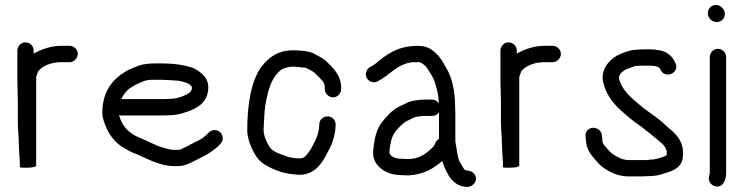

<svg xmlns="http://www.w3.org/2000/svg" viewBox="-20 -692 3000 775"><path d="M83 -521C65.3 -521 50 -506 50 -488V-365C50 -339.1 52 -310 52 -283V-202C52 -171.4 56 -137.3 56 -107C56 -94.2 59 -60.4 59 -50C59.7 -46 60 -40.7 60 -34V-18C60 -14.5 77.6 -15 83.5 -15C93.9 -15 126 -15.6 126 -24V-382C128.6 -387.1 131.4 -398.7 134 -404C150.8 -426.5 188.1 -441 226 -441H261C278.4 -441 294 -456.9 294 -474.5C294 -492.1 278.4 -507 261 -507H226C183.8 -507 145 -491.6 116 -476V-488C116 -506 100.7 -521 83 -521Z M469 -292C474.1 -302.2 486.8 -320.9 494 -327C498 -331.7 502.7 -335.3 508 -338C523.3 -349.4 542.9 -357.4 562 -365C572.7 -369.6 589.1 -370 604 -370H632C644.4 -370 692 -367.1 702 -366C720.9 -361.3 750.4 -356.6 755 -338C755 -328.3 748.6 -320 742 -316C721.2 -303.5 696 -293 664 -293C656.7 -292.3 649.3 -292 642 -292ZM846 -167C836.7 -167 829 -163.7 823 -157L815 -150C804.3 -137.1 785.3 -126.2 769 -119L730 -99C721.7 -95.3 712.4 -89.1 702 -87H681C667.5 -88.2 662.9 -88.7 653 -92L636 -97C609.2 -103.7 578.9 -122 553 -132C508.3 -148.8 476.6 -174.4 462 -222C462 -223.3 461.7 -225 461 -227C463.7 -226.3 466.3 -226 469 -226H642C650 -226 658.7 -226.3 668 -227C685.3 -227 703.2 -230.9 717 -235C763 -248.8 810.8 -269 819 -321C829.1 -373.9 794.5 -399 763 -416C730.8 -429.4 681.9 -436 632 -436H604C580.7 -436 554.6 -433.1 538 -426C522.8 -420.5 504.6 -413.4 491 -406C434.8 -372.3 393 -324.7 393 -235C393 -226.3 395 -215.7 399 -203C413.9 -158.4 435 -125.8 469 -102C489 -90 507 -77.4 531 -70C560 -57.1 587.2 -43.3 618 -33L635 -28C653.9 -22.3 681.6 -20.2 707 -22C728.1 -23.2 745.3 -33.5 760 -40L799 -60C822.7 -70.8 843.7 -86.7 862 -103L869 -111C875.7 -117 879 -124.7 879 -134C879 -152.5 864.5 -167 846 -167Z M1357 -332V-338C1357 -389 1323.9 -418.1 1297 -445C1282.4 -458 1262.7 -466.9 1245 -477C1226 -485.8 1190 -489 1164 -489C1144.6 -489 1124.4 -486.6 1109 -480C1076.3 -468.3 1054.2 -446.7 1034 -421C992.4 -362.8 978 -264.4 978 -167C978 -155 979.7 -142.7 983 -130C996.2 -87.9 1014.3 -48.7 1048 -28C1077.6 -10.2 1117.3 6.8 1159 11L1177 13C1248.9 19.5 1281.1 -34.2 1304 -80L1313 -98C1318.7 -108.3 1322.9 -119.8 1326 -132L1331 -152C1333 -160.7 1334 -169.3 1334 -178L1335 -189C1335 -197.7 1332 -205.3 1326 -212C1307.3 -232.7 1269 -219.9 1269 -191L1268 -181C1268 -176.3 1267.3 -171.3 1266 -166L1263 -151C1255.6 -128.9 1245.8 -111.5 1236 -92C1232.7 -86.7 1229.2 -81.7 1225.5 -77C1218 -67.4 1209.1 -53 1193 -53C1189.7 -52.3 1186.3 -52.3 1183 -53C1149.5 -53 1122.1 -66.6 1097 -76L1083 -84C1074.7 -89 1070.3 -95.4 1065 -104.5C1055.6 -120.5 1044 -143.2 1044 -168C1044 -176 1044.3 -184.3 1045 -193C1047 -222.4 1047.7 -256.9 1054 -284C1065.2 -339.8 1079 -383.5 1117 -412C1130.2 -417.7 1144 -423 1163 -423C1178.9 -423 1191.2 -420.1 1207 -419C1211 -419 1213.7 -418.7 1215 -418L1229 -411C1234.8 -408.1 1246 -402 1251 -397L1270 -378C1282 -364.9 1291 -358.4 1291 -338V-332C1291 -314.6 1306.9 -299 1324.5 -299C1342.1 -299 1357 -314.6 1357 -332Z M1765 -42 1769 -30C1774.8 -10.6 1783.5 1 1792 18C1806 40 1826.6 59.3 1859 62C1888.6 66.9 1915.5 34.7 1893 8.5C1885.1 -0.7 1876.6 -1.9 1864 -4C1856.4 -4 1852.6 -9.8 1850 -15C1844 -24.6 1839.9 -30.2 1835 -40L1831 -50C1825 -70.9 1823 -96.3 1818 -119V-233C1818 -241.7 1817.7 -251 1817 -261C1817 -323.8 1805.1 -379.1 1780 -420C1772.3 -433.8 1762.2 -451.6 1752 -464C1731.3 -486.8 1709.9 -507 1668 -507C1582.4 -507 1538.9 -471.1 1492 -432L1482 -426C1470.7 -420.4 1462.8 -415.5 1458.5 -402.5C1448.8 -373.5 1480.6 -349.8 1505 -364C1553.4 -388.2 1581 -433.8 1646 -441H1675C1692.1 -432.4 1701.4 -423.3 1711 -406C1719.3 -393 1725.6 -383.5 1732 -369C1741.4 -340.8 1751 -311.4 1751 -275C1744.3 -285 1735.3 -290 1724 -290H1697C1679.8 -290 1656.4 -287.3 1643 -284C1624.2 -280 1612.9 -270.9 1595 -264C1564.1 -249.4 1540.7 -222.6 1521 -198C1503.1 -173.5 1494 -145.3 1489 -107C1484.2 -75.7 1484.4 -59.2 1495 -38C1512.8 -6.9 1551.1 15 1600 15C1609.3 15.7 1619 16 1629 16C1691.3 12.3 1729.8 -11.9 1765 -42ZM1752 -239V-132C1746 -128 1741.3 -123 1738 -117L1733 -106C1731.7 -102.7 1729 -99.3 1725 -96C1702.2 -73.2 1673 -50 1628 -50C1619.3 -50 1611 -50.3 1603 -51C1581.1 -51 1556.5 -56.9 1552 -75V-77.5C1552 -94.2 1557.1 -116.3 1560 -128C1568.1 -157.7 1586.6 -174.6 1607 -193C1616.3 -202.3 1636.8 -209.9 1647 -216C1658.6 -221.8 1680.2 -224 1697 -224H1724C1736 -224 1745.3 -229 1752 -239Z M2033 -521C2015.3 -521 2000 -506 2000 -488V-365C2000 -339.1 2002 -310 2002 -283V-202C2002 -171.4 2006 -137.3 2006 -107C2006 -94.2 2009 -60.4 2009 -50C2009.7 -46 2010 -40.7 2010 -34V-18C2010 -14.5 2027.6 -15 2033.5 -15C2043.9 -15 2076 -15.6 2076 -24V-382C2078.6 -387.1 2081.4 -398.7 2084 -404C2100.8 -426.5 2138.1 -441 2176 -441H2211C2228.4 -441 2244 -456.9 2244 -474.5C2244 -492.1 2228.4 -507 2211 -507H2176C2133.8 -507 2095 -491.6 2066 -476V-488C2066 -506 2050.7 -521 2033 -521Z M2706 -438 2702 -446C2692.8 -465.7 2670.7 -482.7 2647 -488L2623 -492C2615.7 -492.7 2607.7 -493 2599 -493H2580C2566.8 -493 2546.2 -491.2 2534 -490C2512.1 -486.6 2488.9 -475.9 2471 -468C2437.4 -449.3 2399.1 -405.7 2417 -352C2427.6 -312.2 2449.6 -282.4 2476 -256C2503.3 -230.5 2532.5 -205 2564 -184C2590.3 -163.8 2615.2 -144.4 2639 -124C2654.7 -110.9 2675.2 -95.2 2671 -66C2662.7 -60.5 2655.4 -57.6 2645 -55C2634.8 -52.7 2623.7 -48 2611 -48C2603.7 -47.3 2596.7 -46.7 2590 -46H2516C2492.4 -46 2472.4 -58.4 2458 -67C2444.2 -75.6 2435.2 -86.5 2425 -99C2419.7 -104.3 2412 -113.8 2412 -121C2411 -131 2410.1 -139.5 2409 -149C2405 -174.9 2367.4 -187.1 2349.5 -164C2338 -149.1 2346 -135.7 2346 -116C2350.7 -78.8 2375.7 -56.6 2395 -33C2421.5 -6.5 2465.6 20 2516 20H2570C2577.3 20 2585 19.7 2593 19C2610.4 19 2626.9 17.5 2642 14C2683.7 1.5 2730.7 -8.3 2736 -56C2744.9 -127 2700.3 -157 2666 -187C2639.6 -213.4 2606.5 -233.5 2576 -257C2538.4 -289.2 2497.2 -317.3 2480 -369C2472.8 -390.7 2493 -402.5 2503 -410C2510.7 -413.8 2525.3 -419.1 2534 -422C2543.6 -426.8 2565.2 -427 2580 -427H2599C2615.3 -427 2634.5 -425.5 2643 -417L2647 -409C2665.6 -371.8 2725.9 -398.2 2706 -438Z M2845 -462V6C2845 10.8 2843.1 14.8 2842 19C2837.5 38.6 2850 55.5 2865 59.5C2897.5 68.3 2911 34.8 2911 6V-462C2911 -480 2895.7 -495 2878 -495C2860.3 -495 2845 -480 2845 -462ZM2837 -639C2837 -620 2853.2 -603 2873 -603C2891.5 -603 2906 -617.5 2906 -636C2906 -654.7 2888.7 -672 2870 -672C2851.5 -672 2837 -657.5 2837 -639Z"/></svg>

Font: HoneyBee
Style: Reg
Weight: 400
Foundry: Cannot Into Space Fonts
Version: Version 0.89